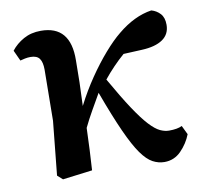

<svg xmlns="http://www.w3.org/2000/svg" viewBox="-64 -573 700 656"><g transform="rotate(-10 286.0 -245.0)"><path d="M104 12 86 -4 105 -191 107 -368Q107 -394 98 -406.5Q89 -419 67 -419Q57 -419 47.5 -417Q38 -415 31 -413L14 -450Q31 -472 57 -486.5Q83 -501 117 -501Q220 -501 218 -381Q218 -346 217 -305Q216 -264 214 -223L216 -227Q239 -272 268 -314.5Q297 -357 327 -391.5Q357 -426 383 -447Q441 -495 501 -504Q519 -499 531.5 -485.5Q544 -472 544 -447Q544 -414 518.5 -396.5Q493 -379 446 -377L382 -374Q343 -340 309 -298Q347 -231 374.5 -189.5Q402 -148 422.5 -126Q443 -104 459 -96.5Q475 -89 490 -89Q519 -89 535 -97L550 -66Q538 -35 514 -10.5Q490 14 456 14Q435 14 415.5 3.5Q396 -7 376 -35Q356 -63 331.5 -117Q307 -171 275 -258Q259 -230 243.5 -203Q228 -176 214 -147Q213 -109 211 -71Q209 -33 207 -1Z"/></g></svg>

Font: Source Serif 4 SmText Semibold
Style: Regular
Weight: 600
Designer: Frank Grießhammer
Foundry: Adobe
Version: Version 4.005;hotconv 1.1.0;makeotfexe 2.6.0